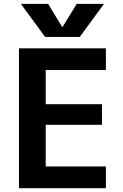

<svg xmlns="http://www.w3.org/2000/svg" viewBox="-20 -983 642 1003"><path d="M306.6 -841.8 380.9 -962.9H523.4L396.5 -790H215.8L88.9 -962.9H231.4L304.7 -841.8ZM218.8 -617.2V-438.5H512.7V-331.1H218.8V-113.3H533.2V0H79.1V-730.5H533.2V-617.2Z"/></svg>

Font: Mgen+ 1c bold
Style: Bold
Weight: 700
Designer: [Source Han Sans]
Ryoko NISHIZUKA  (kana & ideographs); Paul D. Hunt (Latin, Greek & Cyrillic); Wenlong ZHANG  (bopomofo
Version: Version 1.059.20150602